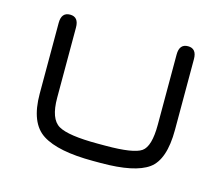

<svg xmlns="http://www.w3.org/2000/svg" viewBox="-73 -552 755 648"><g transform="rotate(15 304.0 -228.5)"><path d="M327.1 0H299.8Q177.7 0 122.6 -35.2Q67.4 -70.3 67.4 -172.9V-419.9Q67.4 -457 97.7 -457Q127.9 -457 127.9 -419.9V-174.8Q127.9 -100.6 162.6 -80.6Q197.3 -60.5 299.8 -60.5H327.1Q424.8 -60.5 452.1 -79.6Q479.5 -98.6 479.5 -174.8V-419.9Q479.5 -457 509.8 -457Q540 -457 540 -419.9V-172.9Q540 -68.4 492.7 -34.2Q445.3 0 327.1 0Z"/></g></svg>

Font: Jura
Style: Medium
Weight: 500
Version: Version 2.6.1